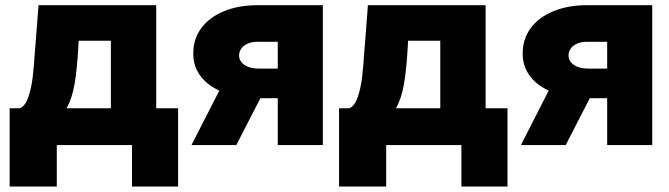

<svg xmlns="http://www.w3.org/2000/svg" viewBox="-20 -550 2538 728"><path d="M16.6 -139.6H55.7Q76.2 -148.4 87.6 -182.4Q99.1 -216.3 104 -257.8Q108.9 -299.3 112.3 -355.5L114.3 -377.9L126 -530.3H572.3V-139.6H655.3V157.2H480.5V0H195.3V157.2H16.6ZM400.4 -139.6V-395.5H278.3L277.3 -377.9Q272.5 -287.1 262.7 -231.2Q252.9 -175.3 232.4 -139.6Z M1033.2 -177.7H967.3L876 0H706.1L811.5 -206.5Q763.7 -228.5 738 -264.9Q712.4 -301.3 712.9 -346.7Q712.4 -400.4 742.2 -441.9Q772 -483.4 827.6 -506.8Q883.3 -530.3 957 -530.3H1204.1V0H1033.2ZM960.9 -290H1033.2V-391.6H957Q934.1 -391.6 918 -384Q901.9 -376.5 894 -364.5Q886.2 -352.5 886.7 -339.8Q886.2 -327.1 894.5 -315.7Q902.8 -304.2 919.7 -297.1Q936.5 -290 960.9 -290Z M1265.6 -139.6H1304.7Q1325.2 -148.4 1336.7 -182.4Q1348.1 -216.3 1353 -257.8Q1357.9 -299.3 1361.3 -355.5L1363.3 -377.9L1375 -530.3H1821.3V-139.6H1904.3V157.2H1729.5V0H1444.3V157.2H1265.6ZM1649.4 -139.6V-395.5H1527.3L1526.4 -377.9Q1521.5 -287.1 1511.7 -231.2Q1502 -175.3 1481.4 -139.6Z M2282.2 -177.7H2216.3L2125 0H1955.1L2060.5 -206.5Q2012.7 -228.5 1987.1 -264.9Q1961.4 -301.3 1961.9 -346.7Q1961.4 -400.4 1991.2 -441.9Q2021 -483.4 2076.7 -506.8Q2132.3 -530.3 2206.1 -530.3H2453.1V0H2282.2ZM2210 -290H2282.2V-391.6H2206.1Q2183.1 -391.6 2167 -384Q2150.9 -376.5 2143.1 -364.5Q2135.3 -352.5 2135.7 -339.8Q2135.3 -327.1 2143.6 -315.7Q2151.9 -304.2 2168.7 -297.1Q2185.5 -290 2210 -290Z"/></svg>

Font: Pretendard GOV Black
Style: Regular
Weight: 900
Designer: Base glyphs from Inter by Rasmus Andersson; Hangeul glyphs from Noto Sans CJK(Source Han Sans) by Jang Soo-young and Kan
Foundry: Kil Hyung-jin
Version: Version 1.309